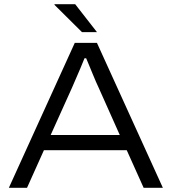

<svg xmlns="http://www.w3.org/2000/svg" viewBox="-20 -889 813 909"><path d="M22 0 334 -686H439L751 0H660L580 -178H188L108 0ZM220 -250H547L447 -474Q442 -484 434.5 -501.5Q427 -519 418.5 -539.5Q410 -560 402 -579.5Q394 -599 388 -613H380Q372 -592 360.5 -565.5Q349 -539 338.5 -514.5Q328 -490 321 -474ZM439 -737H368L238 -866V-869H336Z"/></svg>

Font: Archivo SemiExpanded Light
Style: Regular
Weight: 300
Width: 6
Designer: Hector Gatti
Foundry: Omnibus-Type
Version: Version 2.001